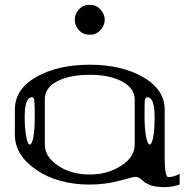

<svg xmlns="http://www.w3.org/2000/svg" viewBox="-20 -770 790 801"><path d="M398.4 -643.6Q380.9 -625 354.5 -625Q327.1 -625 309.6 -643.6Q292 -662.1 292 -687.5Q292 -712.9 309.6 -731.4Q327.1 -750 354.5 -750Q380.9 -750 398.4 -731.4Q417 -710.9 417 -687.5Q417 -664.1 398.4 -643.6ZM625 -281.2Q625 -364.3 594.7 -364.3Q585.9 -364.3 584 -350.6Q583 -341.8 583 -281.2Q583 -234.4 589.8 -198.2Q595.7 -167 604.5 -167Q613.3 -167 619.1 -198.2Q625 -228.5 625 -281.2ZM123 -351.6Q122.1 -364.3 113.3 -364.3Q83 -364.3 83 -281.2Q83 -234.4 89.8 -198.2Q95.7 -167 104.5 -167Q113.3 -167 119.1 -198.2Q125 -228.5 125 -281.2Q125 -334 123 -351.6ZM542 -167V-354.5Q542 -402.3 488.3 -430.7Q436.5 -458 354.5 -458Q272.5 -458 219.7 -431.6Q167 -405.3 167 -354.5V-167Q167 -116.2 221.7 -79.1Q276.4 -42 354.5 -42Q429.7 -42 486.3 -79.1Q542 -115.2 542 -167ZM42 -208V-312.5Q42 -398.4 131.8 -449.2Q221.7 -500 354.5 -500Q487.3 -500 577.1 -448.2Q667 -396.5 667 -312.5V-110.4Q667 -31.2 682.6 -31.2Q705.1 -31.2 729.5 -44.9V0Q697.3 10.7 667 10.7Q631.8 10.7 611.3 3.9Q589.8 -3.9 582 -10.7Q574.2 -17.6 564.5 -25.4Q554.7 -32.2 542 -32.2Q539.1 -32.2 480.5 -16.6Q418.9 0 354.5 0Q222.7 0 132.8 -60.5Q42 -122.1 42 -208Z"/></svg>

Font: okolaksMetalik
Style: bold
Weight: 700
Width: 7
Version: Version 0.6